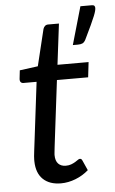

<svg xmlns="http://www.w3.org/2000/svg" viewBox="-53 -773 492 818"><g transform="rotate(-5 192.5 -364.0)"><path d="M371 -736.5Q379.5 -736.5 382.2 -732.8Q385 -729 385 -724Q385 -719 383.2 -711.5Q381.5 -704 375.8 -689.8Q370 -675.5 359.2 -652Q348.5 -628.5 330.5 -592Q324.5 -581 317 -577.8Q309.5 -574.5 297.5 -574.5H276L322.5 -736.5ZM69.5 -95.5Q69.5 -98.5 69.5 -103.2Q69.5 -108 70.2 -117Q71 -126 72.8 -140.5Q74.5 -155 77.5 -178.5L108.5 -432H52Q45 -432 40.8 -436.8Q36.5 -441.5 37.5 -451.5L41.5 -487L119.5 -497.5L157.5 -654Q160 -661.5 165.2 -666.2Q170.5 -671 178.5 -671H225L203.5 -496.5H336.5L329 -432H195.5L165 -183Q162.5 -162.5 161 -150Q159.5 -137.5 158.8 -130Q158 -122.5 157.8 -119.5Q157.5 -116.5 157.5 -115Q157.5 -89.5 169.5 -77.2Q181.5 -65 201.5 -65Q215 -65 224.8 -68.8Q234.5 -72.5 242 -77Q249.5 -81.5 254.5 -85.2Q259.5 -89 263 -89Q267.5 -89 269.8 -87Q272 -85 274 -80.5L293 -38Q268.5 -16.5 237.2 -4.2Q206 8 174.5 8Q126 8 98.2 -18.5Q70.5 -45 69.5 -95.5Z"/></g></svg>

Font: Lato 2
Style: Italic
Weight: 400
Italic angle: -7°
Designer: Lukasz Dziedzic with Adam Twardoch and Botio Nikoltchev
Foundry: tyPoland Lukasz Dziedzic
Version: Version 2.015; 2015-08-06; http://www.latofonts.com/